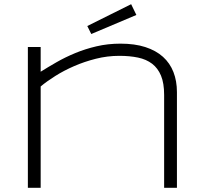

<svg xmlns="http://www.w3.org/2000/svg" viewBox="-20 -895 973 915"><path d="M762.2 0V-442.9Q762.2 -498.5 747.3 -534.4Q732.4 -570.3 704.8 -591.3Q677.2 -612.3 637.7 -620.6Q598.1 -628.9 548.8 -628.9Q491.7 -628.9 436.8 -615Q381.8 -601.1 333 -579.8Q284.2 -558.6 243.2 -532.7Q202.1 -506.8 173.8 -482.9V0H112.8V-670.9H173.8V-553.2Q208 -574.7 249.3 -598.4Q290.5 -622.1 338.1 -641.8Q385.7 -661.6 439.9 -674.3Q494.1 -687 554.2 -687Q622.1 -687 672.6 -670.7Q723.1 -654.3 756.6 -624.3Q790 -594.2 806.6 -551.5Q823.2 -508.8 823.2 -456.1V0ZM629.9 -823.7 415 -732.9 396 -771 605 -875Z"/></svg>

Font: Syncopate
Style: Regular
Weight: 300
Width: 7
Designer: Astigmatic (AOETI)
Foundry: Astigmatic (AOETI)
Version: Version 001.000